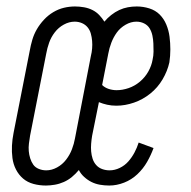

<svg xmlns="http://www.w3.org/2000/svg" viewBox="-20 -562 590 594"><path d="M122 12Q102 12 83.5 7Q65 2 51.5 -9.5Q38 -21 29.5 -37.5Q21 -54 18.5 -73Q16 -92 17 -111.5Q18 -131 22 -151L72 -405Q75 -422 80 -439Q85 -456 94 -471.5Q103 -487 116 -501Q129 -515 145 -524.5Q161 -534 178 -538Q195 -542 212 -542Q226 -542 240 -539.5Q254 -537 266 -531Q278 -525 287 -515.5Q296 -506 303 -495Q312 -506 324 -515.5Q336 -525 349 -531Q362 -537 375.5 -539.5Q389 -542 403 -542Q423 -542 442 -536Q461 -530 474 -517Q487 -504 494.5 -486Q502 -468 504.5 -448.5Q507 -429 507 -409Q507 -389 504 -369Q498 -342 483 -316.5Q468 -291 445 -272.5Q422 -254 394.5 -244.5Q367 -235 340 -235Q325 -235 311.5 -238Q298 -241 286 -246L265 -142Q263 -130 262 -117.5Q261 -105 262 -93.5Q263 -82 266.5 -71Q270 -60 277.5 -51.5Q285 -43 296 -39Q307 -35 319 -35Q335 -35 350.5 -42.5Q366 -50 377 -62.5Q388 -75 396 -90Q404 -105 409 -121L455 -104Q447 -82 435 -61Q423 -40 405 -23Q387 -6 364 3Q341 12 318 12Q303 12 289 9.5Q275 7 263 1Q251 -5 240.5 -14.5Q230 -24 224 -36Q214 -24 202.5 -14.5Q191 -5 177.5 1Q164 7 149.5 9.5Q135 12 122 12ZM341 -283Q359 -283 378 -289.5Q397 -296 413 -309.5Q429 -323 439 -341Q449 -359 452 -377Q455 -390 455 -402.5Q455 -415 454.5 -427.5Q454 -440 451.5 -452Q449 -464 443 -474Q437 -484 426 -489.5Q415 -495 402 -495Q385 -495 368.5 -485.5Q352 -476 341.5 -461.5Q331 -447 324.5 -430Q318 -413 315 -396L296 -299Q304 -291 316 -287Q328 -283 341 -283ZM123 -35Q140 -35 156.5 -44Q173 -53 184.5 -68Q196 -83 202.5 -100Q209 -117 212 -134L261 -388Q264 -400 265 -412Q266 -424 265 -435.5Q264 -447 261 -458Q258 -469 251 -477.5Q244 -486 233.5 -490.5Q223 -495 211 -495Q194 -495 177.5 -486Q161 -477 149.5 -462Q138 -447 132 -430Q126 -413 123 -396L73 -142Q71 -130 69.5 -118Q68 -106 69 -94.5Q70 -83 73.5 -72Q77 -61 83 -52.5Q89 -44 100 -39.5Q111 -35 123 -35Z"/></svg>

Font: Lode Dark Term
Style: Italic
Weight: 400
Italic angle: -11°
Monospace: yes
Designer: Belleve Invis
Foundry: Belleve Invis
Version: Version 29.2.0